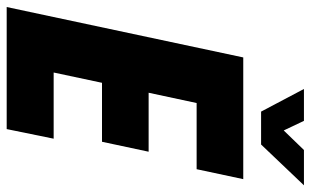

<svg xmlns="http://www.w3.org/2000/svg" viewBox="-204 -714 907 560"><g transform="rotate(90 249.0 -433.5)"><path d="M136 -690H491L462 -554H269L239 -414H411L382 -278H210L180 -137H373L345 0H-11ZM228 -867H321L349 -808L406 -867H509L390 -742H294Z"/></g></svg>

Font: Decalotype ExtraBold Italic
Style: Regular
Weight: 800
Italic angle: -12°
Designer: Alfredo Marco Pradil
Foundry: Alfredo Marco Pradil
Version: Version 1.0